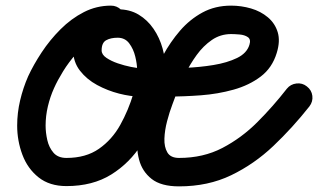

<svg xmlns="http://www.w3.org/2000/svg" viewBox="-20 -611 1130 682"><path d="M374 -591Q395 -591 410 -576.5Q425 -562 425 -541Q425 -520 410 -505Q395 -490 374 -490Q340 -490 309 -470.5Q278 -451 251 -420.5Q224 -390 204 -357.5Q184 -325 172 -298Q158 -267 150 -233Q142 -199 142 -165Q142 -140 148 -113.5Q154 -87 170 -68.5Q186 -50 216 -50Q285 -50 331.5 -82.5Q378 -115 407 -167Q436 -219 454 -279Q460 -299 463.5 -320.5Q467 -342 467 -364Q467 -383 460.5 -410Q454 -437 439 -457Q424 -477 398 -477Q373 -477 357 -468Q341 -459 341 -432Q341 -417 358 -405.5Q375 -394 398.5 -386Q422 -378 444.5 -373.5Q467 -369 478 -369Q500 -369 543 -368.5Q586 -368 637.5 -370Q689 -372 738 -380Q787 -388 822 -405Q857 -422 866 -452Q872 -471 860.5 -479Q849 -487 831 -488.5Q813 -490 801 -490Q763 -490 732.5 -469Q702 -448 678.5 -415.5Q655 -383 637.5 -347.5Q620 -312 608 -282Q603 -268 592.5 -240.5Q582 -213 573.5 -180.5Q565 -148 564 -118.5Q563 -89 574.5 -69.5Q586 -50 616 -50Q702 -50 770 -85.5Q838 -121 894 -177Q950 -233 999 -296Q1012 -312 1033 -314.5Q1054 -317 1070 -304Q1087 -291 1089.5 -270.5Q1092 -250 1079 -233Q1019 -157 951 -92.5Q883 -28 801 11.5Q719 51 616 51Q552 51 518.5 24.5Q485 -2 474 -44Q463 -86 467.5 -136Q472 -186 486 -234.5Q500 -283 515 -320Q533 -366 559 -414Q585 -462 619.5 -502Q654 -542 699 -566.5Q744 -591 801 -591Q837 -591 871.5 -581Q906 -571 931.5 -549.5Q957 -528 966.5 -496.5Q976 -465 963 -423Q947 -370 906 -339Q865 -308 809.5 -292.5Q754 -277 693.5 -272.5Q633 -268 576.5 -268Q520 -268 478 -268Q444 -268 403 -278.5Q362 -289 325 -309Q288 -329 264 -360Q240 -391 240 -432Q240 -501 286 -539.5Q332 -578 398 -578Q441 -578 472.5 -559Q504 -540 525.5 -508.5Q547 -477 557.5 -439Q568 -401 568 -364Q568 -335 563.5 -306.5Q559 -278 550 -250Q527 -168 484 -100Q441 -32 375 9Q309 50 216 50Q156 50 117 19Q78 -12 59.5 -61.5Q41 -111 41 -165Q41 -210 51.5 -254.5Q62 -299 80 -340Q99 -381 128 -425Q157 -469 195 -507Q233 -545 278 -568Q323 -591 374 -591Q374 -591 374 -591Q374 -591 374 -591Z"/></svg>

Font: FRB American Cursive Ultra
Style: Bold Italic
Weight: 1000
Italic angle: -25°
Version: Version 2.0;Modular Font Editor K font №1